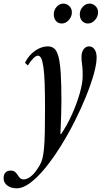

<svg xmlns="http://www.w3.org/2000/svg" viewBox="-131 -792 572 1066"><path d="M-38.5 253.5Q-69.5 253.5 -90.2 238.2Q-111 223 -111 197Q-111 177.5 -100.8 166.2Q-90.5 155 -72 155Q-56 155 -47.5 162.5Q-39 170 -33 179.5Q-27 189 -19.8 196.5Q-12.5 204 1 204Q17 204 36 190.5Q55 177 72 152.5Q83.5 136.5 91.5 122Q99.5 107.5 104.8 87Q110 66.5 113.2 32.8Q116.5 -1 117.8 -54.5Q119 -108 119 -189Q119 -271.5 117 -328Q115 -384.5 110.2 -418.5Q105.5 -452.5 98 -467.8Q90.5 -483 79.5 -483Q58.5 -483 23.5 -428.5L7.5 -443.5Q29 -486 63.8 -510.2Q98.5 -534.5 134.5 -534.5Q156.5 -534.5 171 -521.8Q185.5 -509 194 -476.2Q202.5 -443.5 206.2 -384Q210 -324.5 210 -231.5Q210 -192 208.5 -148.2Q207 -104.5 204.5 -49.5L207.5 -46.5Q242.5 -98 269.5 -158.8Q296.5 -219.5 312.2 -275.5Q328 -331.5 328 -369Q328 -402.5 326.5 -418.2Q325 -434 323.2 -445.5Q321.5 -457 321.5 -476.5Q321.5 -502 333.2 -518.2Q345 -534.5 363.5 -534.5Q382.5 -534.5 394 -517.8Q405.5 -501 405.5 -472.5Q405.5 -437 389.8 -380.8Q374 -324.5 346.5 -256.5Q319 -188.5 283 -117.2Q247 -46 205.8 20Q164.5 86 121.8 138.8Q79 191.5 38 222.5Q-3 253.5 -38.5 253.5ZM357.5 -661.5Q337 -661.5 324.5 -675.8Q312 -690 312 -712Q312 -736.5 328.5 -754.2Q345 -772 366.5 -772Q385 -772 399.2 -758.2Q413.5 -744.5 413.5 -723.5Q413.5 -699.5 396.2 -680.5Q379 -661.5 357.5 -661.5ZM212.5 -661.5Q191.5 -661.5 179.5 -675.8Q167.5 -690 167.5 -712Q167.5 -736.5 183.5 -754.2Q199.5 -772 221 -772Q239.5 -772 253.8 -758.2Q268 -744.5 268 -723.5Q268 -699.5 250.8 -680.5Q233.5 -661.5 212.5 -661.5Z"/></svg>

Font: Libre Caslon Condensed
Style: Italic
Weight: 400
Italic angle: -22.583°
Designer: Pablo Impallari, Rodrigo Fuenzalida, Katja Schimmel, Ertekin Erdin
Foundry: Pablo Impallari, Rodrigo Fuenzalida
Version: Version 2.000;gftools[0.9.33]